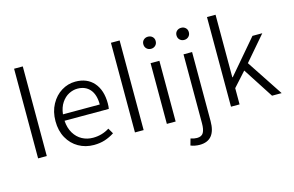

<svg xmlns="http://www.w3.org/2000/svg" viewBox="-119 -1082 2483 1622"><g transform="rotate(-15 1122.5 -270.5)"><path d="M98 -784H174V0H98Z M321 -265Q321 -348 356 -412Q391 -476 447.5 -510.5Q504 -545 568 -545Q671 -545 729 -478.5Q787 -412 787 -296Q787 -268 783 -249H396Q400 -185 427.5 -139.5Q455 -94 498 -71Q541 -48 593 -48Q671 -48 736 -89L764 -41Q724 -15 680.5 -1Q637 13 584 13Q511 13 451 -21Q391 -55 356 -118Q321 -181 321 -265ZM719 -305Q719 -391 679.5 -437Q640 -483 570 -483Q532 -483 495 -464Q458 -445 431 -405Q404 -365 397 -305Z M945 -784H1021V0H945Z M1224 -531H1301V0H1224ZM1206 -701Q1206 -724 1221.5 -738.5Q1237 -753 1260 -753Q1283 -753 1298.5 -738.5Q1314 -724 1314 -701Q1314 -677 1298.5 -662Q1283 -647 1260 -647Q1237 -647 1221.5 -662Q1206 -677 1206 -701Z M1369 228 1385 171Q1417 181 1440 181Q1481 181 1496.5 153.5Q1512 126 1512 72V-531H1587V73Q1587 243 1447 243Q1427 243 1405.5 239Q1384 235 1369 228ZM1496 -701Q1496 -724 1511.5 -738.5Q1527 -753 1550 -753Q1573 -753 1588.5 -738.5Q1604 -724 1604 -701Q1604 -677 1588.5 -662Q1573 -647 1550 -647Q1527 -647 1511.5 -662Q1496 -677 1496 -701Z M1785 -784H1860V-237H1864L2115 -531H2201L2018 -318L2228 0H2144L1972 -266L1860 -142V0H1785Z"/></g></svg>

Font: Nebula Sans Book
Style: Regular
Weight: 400
Designer: Paul D. Hunt for Adobe (as Source Sans)
Foundry: Nebula Entertainment & Broadcasting LLC
Version: Version 1.010